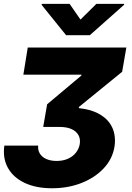

<svg xmlns="http://www.w3.org/2000/svg" viewBox="-35 -795 691 1006"><path d="M-12.2 -32.2H165Q162.6 -7.8 174.3 10.5Q186 28.8 208.7 38.6Q231.4 48.3 261.7 48.3Q293.9 48.3 319.6 37.4Q345.2 26.4 361.8 6.1Q378.4 -14.2 382.8 -39.6Q387.2 -66.9 376 -87.2Q364.7 -107.4 339.8 -118.7Q314.9 -129.9 276.9 -129.9H191.4L211.9 -248.5L391.6 -399.4V-403.8H87.4L110.4 -545.9H627L605 -418.9L378.4 -234.4V-228.5Q438 -221.7 476.8 -201.9Q515.6 -182.1 536.9 -153.8Q558.1 -125.5 564.2 -92.5Q570.3 -59.6 564.9 -26.4Q554.2 38.6 507.8 87.6Q461.4 136.7 391.1 164.1Q320.8 191.4 237.8 191.4Q153.3 191.4 93.8 163.1Q34.2 134.8 6.3 84.2Q-21.5 33.7 -12.2 -32.2ZM329.6 -774.9 386.7 -692.4 470.2 -774.9H615.7L614.7 -769.5L435.5 -610.4H311.5L183.1 -769.5L184.1 -774.9Z"/></svg>

Font: Inter Tight ExtraBold
Style: Italic
Weight: 800
Italic angle: -9.39999°
Designer: Rasmus Andersson
Foundry: rsms
Version: Version 3.004